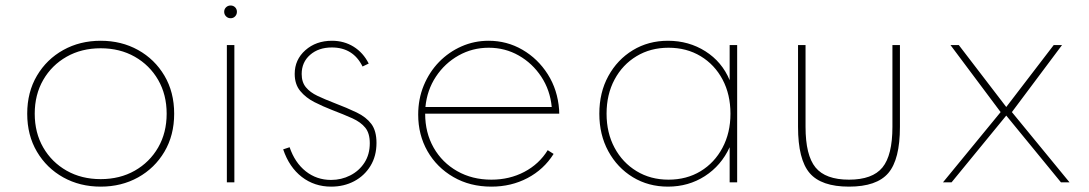

<svg xmlns="http://www.w3.org/2000/svg" viewBox="-20 -680 4060 716"><path d="M355.5 16Q433 16 495 -18.5Q557 -53 593.2 -114.2Q629.5 -175.5 629.5 -256Q629.5 -336.5 593.2 -397.8Q557 -459 495 -493.5Q433 -528 355.5 -528Q278 -528 216 -493.5Q154 -459 117.8 -397.8Q81.5 -336.5 81.5 -256Q81.5 -175.5 117.8 -114.2Q154 -53 216 -18.5Q278 16 355.5 16ZM355.5 -12Q284 -12 228.5 -43.5Q173 -75 141.2 -130Q109.5 -185 109.5 -256Q109.5 -327 141.2 -382Q173 -437 228.5 -468.5Q284 -500 355.5 -500Q427 -500 482.5 -468.5Q538 -437 569.8 -382Q601.5 -327 601.5 -256Q601.5 -185 569.8 -130Q538 -75 482.5 -43.5Q427 -12 355.5 -12Z M840 -612Q850 -612 856.8 -619Q863.5 -626 863.5 -636Q863.5 -646 856.8 -652.8Q850 -659.5 840 -659.5Q830 -659.5 823 -652.8Q816 -646 816 -636Q816 -626 823 -619Q830 -612 840 -612ZM826 0H854V-512H826Z M1215 16Q1262.5 16 1300.8 -4.2Q1339 -24.5 1361.5 -61.2Q1384 -98 1384 -147Q1384 -192 1364.8 -217.8Q1345.5 -243.5 1310.2 -260.5Q1275 -277.5 1226.5 -296Q1191.5 -309.5 1164 -322.5Q1136.5 -335.5 1120.8 -354.5Q1105 -373.5 1105 -404Q1105 -448 1136.5 -475.5Q1168 -503 1217.5 -503Q1297 -503 1332 -432L1355 -443Q1334.5 -483.5 1298.8 -505.8Q1263 -528 1218 -528Q1158.5 -528 1118.8 -492.8Q1079 -457.5 1079 -404.5Q1079 -365.5 1099.8 -340.5Q1120.5 -315.5 1152.5 -299.2Q1184.5 -283 1218 -270Q1262.5 -253 1294 -238.8Q1325.5 -224.5 1342.2 -203.8Q1359 -183 1359 -146Q1359 -104 1339 -73.2Q1319 -42.5 1286 -25.8Q1253 -9 1214.5 -9Q1161 -9 1120.2 -41.2Q1079.5 -73.5 1060 -131L1036 -123Q1058.5 -56.5 1105.5 -20.2Q1152.5 16 1215 16Z M1812.5 16Q1886.5 16 1947.2 -16Q2008 -48 2044.5 -106L2022.5 -120Q1990.5 -68 1935.2 -39Q1880 -10 1812.5 -10Q1741 -10 1685 -41.8Q1629 -73.5 1597.2 -129.2Q1565.5 -185 1565.5 -256H2065.5Q2065.5 -265.5 2065 -271.5Q2059.5 -345 2022.8 -403Q1986 -461 1928.2 -494.5Q1870.5 -528 1802 -528Q1748.5 -528 1701 -507Q1653.5 -486 1617.2 -448.8Q1581 -411.5 1560.2 -361.2Q1539.5 -311 1539.5 -252.5Q1539.5 -177 1574.2 -116.2Q1609 -55.5 1670.8 -19.8Q1732.5 16 1812.5 16ZM1566.5 -281Q1572.5 -344 1605.5 -394Q1638.5 -444 1690 -473Q1741.5 -502 1802.5 -502Q1863.5 -502 1914.5 -473Q1965.5 -444 1998.5 -394Q2031.5 -344 2037.5 -281Z M2471 16Q2547.5 16 2608.5 -23.2Q2669.5 -62.5 2701 -131V0H2729V-512H2701V-381Q2672.5 -449.5 2610.5 -488.8Q2548.5 -528 2471 -528Q2398 -528 2340 -492.8Q2282 -457.5 2248.5 -396.2Q2215 -335 2215 -256Q2215 -177.5 2248.5 -116Q2282 -54.5 2340 -19.2Q2398 16 2471 16ZM2473 -10Q2406 -10 2353.8 -41.8Q2301.5 -73.5 2271.8 -129Q2242 -184.5 2242 -256Q2242 -328 2271.8 -383.5Q2301.5 -439 2353.8 -470.5Q2406 -502 2473 -502Q2540.5 -502 2592.8 -470.5Q2645 -439 2674.5 -383.5Q2704 -328 2704 -256Q2704 -184.5 2674.2 -128.8Q2644.5 -73 2592.5 -41.5Q2540.5 -10 2473 -10Z M3146 16Q3249.5 16 3292.8 -34.8Q3336 -85.5 3336 -207V-512H3308V-207Q3308 -101 3270.8 -55.5Q3233.5 -10 3146 -10Q3058.5 -10 3021.2 -55.5Q2984 -101 2984 -207V-512H2956V-207Q2956 -85.5 2999.2 -34.8Q3042.5 16 3146 16Z M3496.5 0H3528.5L3732.5 -249L3936.5 0H3968.5L3753.5 -262L3940.5 -512H3909.5L3732.5 -281L3555.5 -512H3524.5L3711.5 -262Z"/></svg>

Font: Spartan Thin
Style: Regular
Weight: 100
Designer: Matt Bailey, Mirko Velimirovic
Foundry: Matt Bailey
Version: Version 1.003; ttfautohint (v1.8.3)